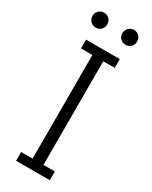

<svg xmlns="http://www.w3.org/2000/svg" viewBox="-219 -898 750 947"><g transform="rotate(30 156.0 -425.0)"><path d="M60 0V-50H125V-640H60V-690H252V-640H187V-50H252V0ZM29 -807Q29 -826 41.5 -838Q54 -850 71 -850Q89 -850 101 -838Q113 -826 113 -807Q113 -789 101 -777Q89 -765 71 -765Q54 -765 41.5 -777Q29 -789 29 -807ZM199 -807Q199 -826 211.5 -838Q224 -850 241 -850Q259 -850 271 -838Q283 -826 283 -807Q283 -789 271 -777Q259 -765 241 -765Q224 -765 211.5 -777Q199 -789 199 -807Z"/></g></svg>

Font: Radio Canada Condensed Light
Style: Regular
Weight: 300
Width: 3
Designer: Charles Daoud, Etienne Aubert Bonn, Alexandre Saumier Demers, Jacques Le Bailly
Foundry: Radio-Canada
Version: Version 2.104; ttfautohint (v1.8.4.7-5d5b);gftools[0.9.28.de